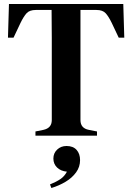

<svg xmlns="http://www.w3.org/2000/svg" viewBox="-20 -681 664 964"><path d="M158 0V-21L198 -29Q240 -38 240 -78V-351Q240 -421 240 -491Q240 -561 239 -631H160Q128 -631 113 -614Q98 -597 83 -566L48 -492H20L25 -661H599L604 -492H576L541 -566Q526 -597 511 -614Q496 -631 464 -631H384V-78Q384 -37 426 -29L467 -21V0ZM238 263 231 245Q263 232 283.5 218Q304 204 316 181Q285 178 266.5 160Q248 142 248 115Q248 88 267 70Q286 52 314 52Q347 52 364.5 71.5Q382 91 382 123Q382 157 362 184.5Q342 212 309.5 231.5Q277 251 238 263Z"/></svg>

Font: DeepMind Serif Text
Style: Regular
Weight: 400
Designer: Frank Grießhammer / Modifications: Colophon Foundry
Foundry: Colophon Foundry
Version: Version 5.003; ttfautohint (v1.8.2)